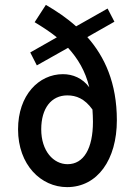

<svg xmlns="http://www.w3.org/2000/svg" viewBox="-20 -755 563 787"><path d="M257 -82C199 -82 149 -136 149 -225C149 -311 190 -364 256 -364C292 -364 327 -351 359 -306C360 -290 361 -273 361 -256C361 -146 323 -82 257 -82ZM449 -666 421 -720 292 -647C253 -682 211 -710 168 -735L122 -664C155 -644 186 -624 213 -602L104 -540L131 -487L259 -559C299 -515 330 -464 346 -397C318 -435 278 -451 238 -451C139 -451 54 -365 54 -225C54 -79 148 12 255 12C380 12 459 -101 459 -262C459 -415 409 -523 338 -603Z"/></svg>

Font: Falling Sky
Style: Condensed
Weight: 400
Designer: Paul D. Hunt
Foundry: Adobe Systems Incorporated
Version: Version 1.02